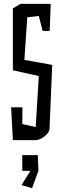

<svg xmlns="http://www.w3.org/2000/svg" viewBox="-20 -730 329 1000"><path d="M202 -569 182 -647 122 -640 107 -418 252 -392 238 -60Q238 -40 212 -20Q186 0 164 0H47L38 -171H97L96 -84L166 -68L182 -334L47 -364V-686L87 -710H244L239 -569ZM96 78H177L180 160L147 250L92 234L138 160H96Z"/></svg>

Font: Bahiana
Style: Regular
Weight: 400
Designer: Pablo Cosgaya & Dani Raskovsky
Foundry: Pablo Cosgaya & Dani Raskovsky
Version: Version 1.005